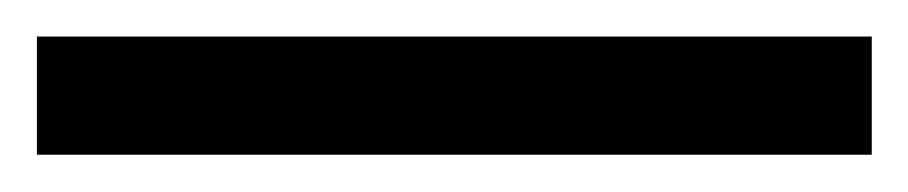

<svg xmlns="http://www.w3.org/2000/svg" viewBox="-22 70 492 104"><path d="M450.2 153.8H-2V89.8H450.2Z"/></svg>

Font: f07869316
Style: Regular
Weight: 400
Foundry: Ascender Corporation
Version: Version 1.10